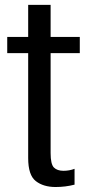

<svg xmlns="http://www.w3.org/2000/svg" viewBox="-20 -744 362 770"><path d="M203 6Q242.5 6 279 -3.5V-67Q258 -59 234.5 -59Q209.5 -59 196.2 -72.2Q183 -85.5 183 -130V-531H300V-596H183V-724.5H93V-596H9V-531H93V-110Q93 -41.5 123.5 -17.8Q154 6 203 6Z"/></svg>

Font: Anybody Condensed
Style: Regular
Weight: 400
Width: 3
Designer: Tyler Finck
Foundry: Etcetera Type Company
Version: Version 1.113;gftools[0.9.25]